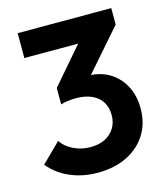

<svg xmlns="http://www.w3.org/2000/svg" viewBox="-107 -787 765 880"><g transform="rotate(-15 275.0 -346.5)"><path d="M249 10Q178 10 119 -15.5Q60 -41 20 -89L110 -178Q130 -148 167 -130Q204 -112 247 -112Q287 -112 316 -126.5Q345 -141 361.5 -167.5Q378 -194 378 -229Q378 -266 361.5 -292Q345 -318 314 -332Q283 -346 240 -346Q221 -346 201 -343.5Q181 -341 167 -336L227 -412Q252 -420 276.5 -425.5Q301 -431 322 -431Q376 -431 419.5 -405.5Q463 -380 488.5 -333.5Q514 -287 514 -224Q514 -154 481 -101.5Q448 -49 388.5 -19.5Q329 10 249 10ZM167 -336V-414L347 -623L503 -625L317 -412ZM59 -585V-703H503V-625L392 -585Z"/></g></svg>

Font: Outfit SemiBold
Style: Regular
Weight: 600
Designer: Rodrigo Fuenzalida
Foundry: fragTYPE
Version: Version 1.100;gftools[0.9.27]